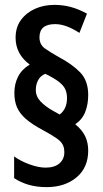

<svg xmlns="http://www.w3.org/2000/svg" viewBox="-20 -778 423 788"><path d="M39 -397Q39 -434 54.5 -464Q70 -494 102 -513Q44 -556 44 -623Q44 -666 66 -696Q88 -726 124 -742Q160 -758 203 -758Q238 -758 270 -749.5Q302 -741 337 -722L306 -643Q278 -661 253.5 -670Q229 -679 206 -679Q142 -679 142 -625Q142 -595 164.5 -579Q187 -563 221 -544Q276 -515 309 -481Q342 -447 342 -388Q342 -350 330 -319Q318 -288 289 -268Q318 -244 330 -218Q342 -192 342 -160Q342 -90 294 -50Q246 -10 171 -10Q131 -10 98 -19.5Q65 -29 38 -47V-136Q64 -117 101 -103.5Q138 -90 167 -90Q204 -90 224 -107.5Q244 -125 244 -153Q244 -173 236.5 -186Q229 -199 210 -212Q191 -225 156 -244Q111 -268 86 -290Q61 -312 50 -337Q39 -362 39 -397ZM127 -409Q127 -382 146.5 -361.5Q166 -341 198 -323L225 -308Q255 -331 255 -375Q255 -396 248 -411.5Q241 -427 222 -442Q203 -457 166 -475Q146 -467 136.5 -449Q127 -431 127 -409Z"/></svg>

Font: Noto Sans Malayalam ExtraCondensed SemiBold
Style: Regular
Weight: 600
Width: 2
Designer: Jelle Bosma - Monotype Design Team
Foundry: Monotype Imaging Inc.
Version: Version 2.104; ttfautohint (v1.8.4.7-5d5b)